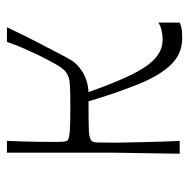

<svg xmlns="http://www.w3.org/2000/svg" viewBox="-16 -506 532 539"><g transform="rotate(-90 249.5 -237.0)"><path d="M123 -483Q121 -434 120.5 -398Q120 -362 120 -349Q120 -330 121 -323Q122 -316 124 -313Q130 -308 151 -306.5Q172 -305 218 -305Q256 -305 275 -306Q294 -307 302 -310Q310 -313 317 -318Q327 -326 338.5 -346.5Q350 -367 362 -391Q373 -414 378 -425.5Q383 -437 388 -448.5Q393 -460 401 -483H442Q415 -426 396.5 -391Q378 -356 367.5 -335.5Q357 -315 351 -305Q345 -295 340 -290Q332 -281 320 -273Q308 -265 293 -260Q278 -255 260 -254Q286 -180 308.5 -134Q331 -88 354.5 -67Q378 -46 407 -46Q421 -46 433.5 -49Q446 -52 455 -58V2Q451 4 443.5 6Q436 8 428 8.5Q420 9 411 9Q367 9 336.5 -23Q306 -55 282 -114.5Q258 -174 234 -254Q175 -254 152 -253Q129 -252 123 -245Q119 -241 118.5 -228.5Q118 -216 118 -176Q118 -172 118.5 -151Q119 -130 119.5 -102Q120 -74 121 -46Q122 -18 123 2H87Q88 -63 88.5 -99.5Q89 -136 89.5 -157.5Q90 -179 90 -196.5Q90 -214 90 -241Q90 -269 90 -333.5Q90 -398 90 -483Z"/></g></svg>

Font: Ojuju
Style: Regular
Weight: 400
Designer: Chisaokwu Joboson, Mirko Velimirovic
Foundry: Udi Foundry
Version: Version 1.000